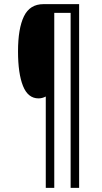

<svg xmlns="http://www.w3.org/2000/svg" viewBox="-20 -846 492 927"><path d="M362 61H321V-784H242V61H201V-380Q184 -371 166 -371Q115 -371 91 -431Q67 -491 67 -598Q67 -708 95.5 -767Q124 -826 190 -826H362Z"/></svg>

Font: Noto Sans Malayalam UI ExtraCondensed Light
Style: Regular
Weight: 300
Width: 2
Designer: Jelle Bosma - Monotype Design Team
Foundry: Monotype Imaging Inc.
Version: Version 2.104; ttfautohint (v1.8.4.7-5d5b)